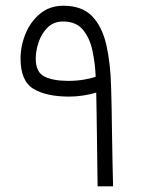

<svg xmlns="http://www.w3.org/2000/svg" viewBox="-20 -659 507 679"><path d="M224.6 -317.4Q143.6 -317.4 98.1 -345Q52.7 -372.6 52.7 -451.7Q52.7 -496.6 70.3 -539.6Q87.9 -582.5 121.8 -610.6Q155.8 -638.7 204.1 -638.7Q270 -638.7 305.7 -601.8Q341.3 -564.9 356.2 -499.5Q371.1 -434.1 373 -348.1Q374 -319.3 374.8 -275.9Q375.5 -232.4 376.2 -182.9Q377 -133.3 377.9 -85.4Q378.9 -37.6 379.9 0H325.2Q324.7 -37.1 324 -84Q323.2 -130.9 322.8 -178.5Q322.3 -226.1 321.5 -266.6Q320.8 -307.1 320.3 -331.5Q301.3 -325.7 275.9 -321.5Q250.5 -317.4 224.6 -317.4ZM221.2 -373Q250.5 -373 275.6 -377.2Q300.8 -381.3 318.4 -387.7Q316.4 -436.5 306.6 -481.2Q296.9 -525.9 272.7 -554.4Q248.5 -583 203.1 -583Q169.9 -583 148.4 -561.8Q127 -540.5 116.7 -510Q106.4 -479.5 106.4 -451.7Q106.4 -403.8 137 -388.4Q167.5 -373 221.2 -373Z"/></svg>

Font: Vazirmatn RD UI FD ExtraLight
Style: Regular
Weight: 200
Designer: Saber Rastikerdar
Foundry: Saber Rastikerdar
Version: Version 33.003